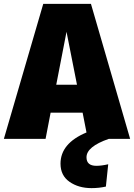

<svg xmlns="http://www.w3.org/2000/svg" viewBox="-45 -716 691 990"><path d="M427 254Q360 254 313.5 221.5Q267 189 267 128Q267 23 401 -33L381 -135H216L190 0H-25L178 -696H424L626 0H516Q401 40 401 95Q401 139 452 139Q478 139 513 131L501 246Q466 254 427 254ZM352 -279 298 -552 245 -279Z"/></svg>

Font: Trujillo Black
Style: Regular
Weight: 900
Designer: Fira Sans original fonts by bBox Type GmbH, Carrois Corporate GbR, & Edenspiekermann AG / Changes by Cristiano Sobral
Foundry: Fira Sans original fonts by bBox Type GmbH, Carrois Corporate GbR, & Edenspiekermann AG / Changes by Cristiano Sobral
Version: Version 4.301;July 28, 2020;FontCreator 13.0.0.2655 64-bit